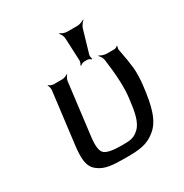

<svg xmlns="http://www.w3.org/2000/svg" viewBox="-163 -815 909 951"><g transform="rotate(-30 291.5 -339.5)"><path d="M290 10C368 10 410 4 455 -33C508 -75 525 -154 537 -252C542 -292 543 -328 540 -359C537 -387 531 -424 522 -469C520 -474 523 -487 525 -491L523 -493C520 -489 510 -484 504 -484H460C447 -484 428 -491 421 -497L419 -494C426 -488 436 -473 437 -460C450 -365 453 -291 446 -239C438 -171 429 -110 395 -80C367 -55 349 -53 300 -53C246 -53 212 -60 199 -74C186 -87 182 -118 188 -165L225 -464C226 -473 234 -488 240 -493L238 -495C232 -490 216 -484 207 -484H157C148 -484 134 -490 130 -495L128 -493C132 -488 136 -473 135 -464L98 -166C90 -95 92 -50 129 -22C167 8 213 10 290 10ZM383 -523 421 -653C425 -665 436 -680 444 -686L443 -689C435 -683 416 -676 404 -676H344C332 -676 315 -683 309 -689L306 -686C312 -680 321 -665 321 -653L327 -523C327 -515 323 -503 318 -499L322 -496C326 -501 338 -506 345 -506H361C368 -506 380 -501 382 -496L386 -499C383 -503 381 -515 383 -523Z"/></g></svg>

Font: Gamestation Storm Oblique 
Style: Italic
Weight: 400
Designer: Jonas Hecksher
Foundry: Jonas Hecksher, Playtypeª, e-types AS
Version: Version 1.003